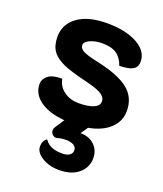

<svg xmlns="http://www.w3.org/2000/svg" viewBox="-139 -601 796 936"><g transform="rotate(20 259.0 -132.5)"><path d="M341 2 316 39Q361 39 388.5 65.5Q416 92 416 133Q416 181 379 212.5Q342 244 278 244Q227 244 189.5 221Q152 198 152 167Q152 137 173 123Q188 145 210.5 154Q233 163 264 163Q290 163 303 153.5Q316 144 316 129Q316 112 301 103Q286 94 261 94Q237 94 219 100Q205 104 194 95Q183 86 183 72Q183 63 189 54L220 7Q138 0 92 -33.5Q46 -67 46 -118Q46 -144 68.5 -162Q91 -180 141 -180Q149 -140 181 -117.5Q213 -95 256 -95Q306 -95 333.5 -107Q361 -119 361 -142Q361 -162 339 -177Q317 -192 251 -208Q174 -226 131.5 -244.5Q89 -263 69 -291Q49 -319 49 -365Q49 -430 103.5 -469.5Q158 -509 256 -509Q352 -509 412 -476Q472 -443 472 -388Q472 -360 451 -347.5Q430 -335 381 -334Q368 -372 341.5 -390.5Q315 -409 266 -409Q231 -409 204 -397Q177 -385 177 -368Q177 -349 199.5 -338Q222 -327 275 -316Q390 -291 440.5 -250Q491 -209 491 -139Q491 -86 451.5 -48.5Q412 -11 341 2Z"/></g></svg>

Font: K2D ExtraBold
Style: Regular
Weight: 800
Designer: Katatrad Aksorn Co.,Ltd.
Foundry: Cadson Demak Co.,Ltd.
Version: Version 1.000; ttfautohint (v1.6)